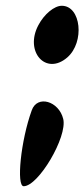

<svg xmlns="http://www.w3.org/2000/svg" viewBox="-20 -570 292 665"><path d="M90 -188C52 -84 36 75 62 75C113 75 214 -96 199 -158C184 -220 109 -242 90 -188ZM113 -483C64 -391 139 -307 213 -371C274 -424 261 -550 194 -550C168 -550 133 -521 113 -483Z"/></svg>

Font: Hussar Skorodowane
Style: Ky
Weight: 700
Foundry: Cannot Into Space Fonts
Version: Version 0.892